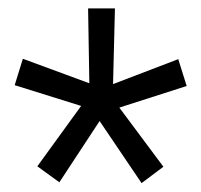

<svg xmlns="http://www.w3.org/2000/svg" viewBox="-20 -731 468 447"><path d="M66.9 -343.8 168.9 -484.4 14.2 -532.7 33.2 -594.2 188 -537.1 185.1 -711.4H247.6L243.2 -535.2L395 -593.3L414.6 -530.8L257.8 -480.5L360.4 -342.8L309.6 -304.7L211.9 -449.2L118.2 -306.6Z"/></svg>

Font: Vazirmatn UI Light
Style: Regular
Weight: 300
Designer: Saber Rastikerdar
Foundry: Saber Rastikerdar
Version: Version 33.003